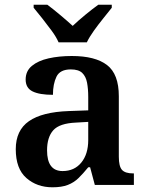

<svg xmlns="http://www.w3.org/2000/svg" viewBox="-20 -786 625 816"><path d="M203 10Q137 10 92 -29.5Q47 -69 47 -152Q47 -232 103 -271Q159 -310 272 -314L355 -317V-374Q355 -408 350 -434.5Q345 -461 329.5 -476Q314 -491 281 -491Q235 -491 220 -460Q205 -429 205 -383Q148 -383 118.5 -397.5Q89 -412 89 -448Q89 -484 115.5 -506Q142 -528 186.5 -538Q231 -548 285 -548Q385 -548 435 -509.5Q485 -471 485 -377V-120Q485 -79 498.5 -64Q512 -49 546 -49H549V0H383L363 -75H355Q333 -48 313.5 -29Q294 -10 268 0Q242 10 203 10ZM246 -59Q296 -59 325.5 -95Q355 -131 355 -191V-268L303 -265Q233 -262 206.5 -232.5Q180 -203 180 -147Q180 -59 246 -59ZM229 -606Q219 -629 199.5 -655.5Q180 -682 159.5 -708Q139 -734 123 -753V-766H181Q204 -749 235 -723Q266 -697 289 -676Q311 -697 342.5 -723Q374 -749 398 -766H455V-753Q440 -734 419 -708Q398 -682 379 -655.5Q360 -629 349 -606Z"/></svg>

Font: Noto Serif NP Hmong SemiBold
Style: Regular
Weight: 600
Designer: Dalton Maag Ltd
Foundry: Dalton Maag Ltd
Version: Version 1.001; ttfautohint (v1.8.4.7-5d5b)